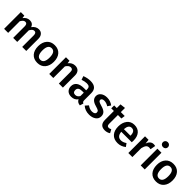

<svg xmlns="http://www.w3.org/2000/svg" viewBox="444 -2540 4298 4298"><g transform="rotate(45 2593.0 -391.0)"><path d="M636 -544Q700 -544 738 -500.5Q776 -457 776 -383V0H648V-363Q648 -448 590 -448Q559 -448 536.5 -428.5Q514 -409 490 -368V0H362V-363Q362 -448 304 -448Q272 -448 249.5 -428.5Q227 -409 203 -368V0H75V-529H186L196 -460Q256 -544 349 -544Q445 -544 477 -455Q542 -544 636 -544Z M1138 -544Q1255 -544 1320.5 -469.5Q1386 -395 1386 -265Q1386 -138 1319.5 -61.5Q1253 15 1137 15Q1020 15 954 -59.5Q888 -134 888 -265Q888 -391 955 -467.5Q1022 -544 1138 -544ZM1138 -447Q1023 -447 1023 -265Q1023 -82 1137 -82Q1251 -82 1251 -265Q1251 -447 1138 -447Z M1786 -544Q1857 -544 1896.5 -501.5Q1936 -459 1936 -383V0H1808V-363Q1808 -410 1791.5 -429Q1775 -448 1743 -448Q1683 -448 1632 -368V0H1504V-529H1615L1625 -460Q1690 -544 1786 -544Z M2473 -140Q2473 -109 2482.5 -94.5Q2492 -80 2513 -72L2486 13Q2398 5 2369 -64Q2317 15 2211 15Q2132 15 2086 -30Q2040 -75 2040 -148Q2040 -234 2102.5 -279.5Q2165 -325 2281 -325H2347V-355Q2347 -406 2323.5 -426.5Q2300 -447 2248 -447Q2190 -447 2108 -419L2078 -506Q2177 -544 2270 -544Q2473 -544 2473 -362ZM2245 -78Q2310 -78 2347 -143V-250H2294Q2170 -250 2170 -158Q2170 -78 2245 -78Z M2795 -544Q2902 -544 2983 -481L2933 -406Q2865 -449 2800 -449Q2762 -449 2741 -434.5Q2720 -420 2720 -396Q2720 -369 2742 -354Q2764 -339 2831 -320Q2917 -297 2958.5 -259Q3000 -221 3000 -153Q3000 -74 2936 -29.5Q2872 15 2777 15Q2650 15 2566 -60L2630 -132Q2699 -80 2774 -80Q2817 -80 2842.5 -97Q2868 -114 2868 -144Q2868 -177 2845.5 -193Q2823 -209 2748 -230Q2591 -273 2591 -390Q2591 -457 2647.5 -500.5Q2704 -544 2795 -544Z M3360 -107 3405 -25Q3349 15 3272 15Q3113 13 3113 -158V-437H3030V-529H3113V-646L3241 -661V-529H3364L3351 -437H3241V-161Q3241 -122 3254.5 -105Q3268 -88 3297 -88Q3326 -88 3360 -107Z M3894 -277Q3894 -267 3891 -225H3559Q3571 -82 3689 -82Q3753 -82 3821 -129L3874 -56Q3786 15 3678 15Q3557 15 3491.5 -59Q3426 -133 3426 -261Q3426 -385 3488.5 -464.5Q3551 -544 3661 -544Q3772 -544 3833 -473.5Q3894 -403 3894 -277ZM3767 -308V-314Q3767 -453 3664 -453Q3569 -453 3559 -308Z M4268 -543Q4297 -543 4321 -536L4299 -412Q4275 -418 4252 -418Q4205 -418 4178 -384.5Q4151 -351 4135 -282V0H4007V-529H4118L4130 -425Q4149 -482 4185 -512.5Q4221 -543 4268 -543Z M4462 -797Q4498 -797 4520.5 -774.5Q4543 -752 4543 -719Q4543 -686 4520.5 -664Q4498 -642 4462 -642Q4427 -642 4404.5 -664Q4382 -686 4382 -719Q4382 -752 4404.5 -774.5Q4427 -797 4462 -797ZM4527 -529V0H4399V-529Z M4895 -544Q5012 -544 5077.5 -469.5Q5143 -395 5143 -265Q5143 -138 5076.5 -61.5Q5010 15 4894 15Q4777 15 4711 -59.5Q4645 -134 4645 -265Q4645 -391 4712 -467.5Q4779 -544 4895 -544ZM4895 -447Q4780 -447 4780 -265Q4780 -82 4894 -82Q5008 -82 5008 -265Q5008 -447 4895 -447Z"/></g></svg>

Font: FiraGO Medium
Style: Regular
Weight: 500
Designer: bBox Type
Foundry: bBox Type GmbH
Version: Version 1.001;PS 001.001;hotconv 1.0.88;makeotf.lib2.5.64775